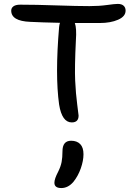

<svg xmlns="http://www.w3.org/2000/svg" viewBox="-20 -640 687 977"><path d="M345.2 -17.1Q295.4 -17.1 280.8 -107.9Q259.8 -257.3 280.8 -502.9Q282.2 -515.6 285.2 -523.9Q190.4 -525.9 133.8 -528.8Q37.1 -532.7 37.1 -585.9Q37.1 -599.6 48.6 -607.9Q60.1 -616.2 83 -616.2Q161.6 -616.2 268.1 -612.5Q374.5 -608.9 435.1 -608.9Q483.9 -608.9 524.2 -614.5Q564.5 -620.1 579.1 -620.1Q599.1 -620.1 609.1 -610.8Q619.1 -601.6 619.1 -585.9Q619.1 -556.2 580.8 -539.6Q542.5 -522.9 487.8 -522.9H360.8Q370.6 -496.1 366.2 -435.1Q359.4 -297.4 362.5 -230Q365.7 -162.6 372.8 -109.4Q379.9 -56.2 379.9 -51.8Q379.9 -17.1 345.2 -17.1ZM292 316.9Q256.8 316.9 256.8 290Q256.8 270 275.9 233.9Q289.1 207.5 293.5 184.3Q297.9 161.1 297.9 129.9Q297.9 76.2 341.8 76.2Q371.6 76.2 388.2 93.3Q404.8 110.4 404.8 145Q404.8 177.7 391.1 216.8Q377.4 255.9 353 286.1Q326.2 316.9 292 316.9Z"/></svg>

Font: Shantell Sans Irregular Bouncy
Style: Regular
Weight: 400
Designer: Stephen Nixon, Anya Danilova, Shantell Martin
Foundry: Arrow Type
Version: Version 1.006;[9816181b4]